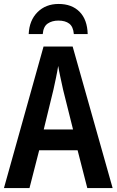

<svg xmlns="http://www.w3.org/2000/svg" viewBox="-20 -950 589 970"><path d="M421 0 372 -191H178L129 0H0L200 -715H347L549 0ZM299 -496Q293 -524 285.5 -558Q278 -592 274 -617Q270 -591 263 -557.5Q256 -524 250 -497L201 -296H349ZM276 -930Q343 -930 382 -890.5Q421 -851 423 -778H353Q350 -815 330 -830.5Q310 -846 275 -846Q243 -846 221 -831Q199 -816 196 -778H125Q128 -847 169.5 -888.5Q211 -930 276 -930Z"/></svg>

Font: Noto Sans Condensed SemiBold
Style: Regular
Weight: 600
Width: 3
Designer: Monotype Design Team
Foundry: Monotype Imaging Inc.
Version: Version 2.013; ttfautohint (v1.8.4.7-5d5b)